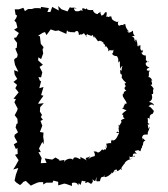

<svg xmlns="http://www.w3.org/2000/svg" viewBox="-20 -610 559 640"><path d="M327 -20C328 -28 323 -21 328 -21C330 -16 350 -27 353 -36C355 -29 343 -25 358 -36C362 -44 361 -43 368 -45C372 -44 371 -37 359 -37C369 -40 380 -42 376 -42C387 -50 385 -50 386 -43C377 -46 396 -64 396 -68C397 -64 397 -62 390 -65C393 -58 398 -77 413 -78C401 -83 418 -76 422 -85C406 -72 415 -78 411 -91C415 -78 433 -99 428 -87C417 -91 424 -105 440 -95C436 -95 424 -111 432 -107C445 -113 444 -105 448 -106C450 -108 451 -125 453 -114C454 -119 453 -132 456 -123C457 -130 456 -140 465 -141C451 -152 457 -155 454 -142C453 -155 454 -154 457 -159C463 -163 458 -160 473 -162C471 -174 476 -169 479 -188C467 -173 478 -177 472 -196C483 -190 474 -205 475 -197C470 -202 475 -204 472 -217C480 -215 482 -216 479 -212C477 -230 486 -229 490 -231C486 -230 490 -229 493 -240C480 -256 479 -255 475 -254C483 -267 492 -260 493 -258C494 -266 478 -271 476 -270C484 -274 491 -280 485 -297C482 -289 486 -300 490 -296C492 -303 488 -309 492 -313C484 -320 480 -315 493 -314C478 -335 479 -323 487 -329C488 -334 480 -348 488 -340C482 -356 473 -354 472 -351C479 -353 475 -370 477 -372C483 -376 476 -364 476 -376C481 -375 481 -371 469 -376C470 -385 477 -382 478 -385C462 -390 461 -406 477 -403C473 -408 470 -399 470 -407C463 -410 468 -408 466 -423C469 -428 457 -420 451 -435C451 -435 460 -432 454 -445C462 -438 453 -442 452 -441C441 -450 457 -459 439 -458C452 -453 452 -465 440 -455C435 -460 442 -460 433 -480C434 -474 425 -479 434 -472C423 -472 435 -482 419 -490H429C425 -498 424 -493 423 -508C412 -498 403 -501 409 -506C413 -500 394 -511 409 -506C400 -515 398 -523 398 -529C385 -532 394 -520 395 -524C391 -525 389 -530 377 -524C369 -529 375 -542 377 -539C368 -534 358 -540 373 -535C354 -543 353 -544 351 -555C351 -555 358 -553 345 -556C344 -552 346 -552 337 -555C329 -552 338 -554 335 -570C325 -569 331 -561 318 -558C312 -570 316 -570 316 -571C304 -562 309 -570 306 -563C291 -564 287 -581 292 -577C277 -575 270 -577 268 -583C261 -567 258 -577 272 -575C260 -584 249 -586 256 -574C241 -579 253 -570 231 -573C226 -578 223 -587 236 -580C228 -589 221 -581 213 -586L205 -572L185 -579L174 -590L176 -575L154 -587L148 -570H138L143 -583L117 -587L115 -581L111 -583H96L86 -580H74L63 -573L58 -584L43 -579H29L32 -561L37 -558L34 -550L28 -541L34 -535L38 -518L27 -511L43 -500L34 -485L27 -484L28 -479L37 -467L36 -451L31 -448L39 -428L37 -419L29 -414L27 -410L30 -394L41 -371L27 -376L29 -361L41 -341L39 -348L25 -337L37 -327L31 -316L42 -302L25 -281L33 -280L28 -269L39 -248L37 -241L29 -226L38 -214L39 -199L35 -197L32 -185L40 -169L29 -161L28 -154L38 -136L26 -129L33 -113L38 -117L39 -97L30 -94L42 -76L31 -56L24 -45L41 -50L33 -28L29 -10V-7L35 -1L47 7L56 -1V-3L66 -7L83 9L86 7L104 -1L112 -3H124V5L134 -1H155L158 -8L174 -4V8L194 2L200 3L220 10C218 -7 225 1 216 1C238 -7 241 8 240 9C248 -9 234 -2 252 8C247 6 250 4 253 -8C266 -2 266 -12 264 0C274 -1 267 -8 285 4C283 -3 293 2 288 -13C300 0 298 -9 301 -20C303 -7 295 -4 313 -6C315 -12 315 -18 320 -20C321 -25 319 -13 331 -27ZM174 -509 201 -497 204 -513C201 -508 208 -505 208 -504C213 -506 219 -499 215 -503C235 -502 231 -503 226 -501C237 -510 242 -509 243 -493C256 -500 246 -490 258 -498C261 -502 257 -500 270 -487C263 -486 270 -501 274 -494C277 -494 288 -487 287 -493C294 -493 288 -485 295 -485C293 -493 293 -490 307 -472C307 -472 315 -479 320 -468C315 -473 314 -478 325 -467C319 -472 330 -467 324 -468C326 -458 334 -465 329 -454L334 -456C345 -442 340 -446 340 -438C345 -449 358 -435 359 -448C356 -433 358 -435 356 -434C351 -430 358 -423 369 -423C374 -420 369 -419 378 -410C368 -418 376 -420 374 -401C383 -412 369 -399 379 -406C381 -397 378 -402 381 -380C386 -395 392 -388 387 -388C384 -373 387 -371 380 -378C381 -375 381 -355 382 -365C388 -361 387 -351 385 -355C385 -348 398 -335 400 -335C396 -328 393 -335 397 -327C394 -329 403 -324 396 -319C392 -314 401 -308 401 -307C388 -305 396 -297 389 -296C388 -276 404 -287 392 -284C404 -267 406 -261 394 -265C403 -267 391 -261 391 -248C391 -250 401 -251 386 -250C392 -245 403 -243 401 -241C397 -240 389 -233 386 -228C397 -228 384 -223 396 -214C389 -215 379 -207 385 -205C386 -205 384 -199 374 -187C378 -199 376 -197 377 -184C374 -190 375 -182 377 -168C368 -172 371 -173 370 -170C370 -170 361 -168 377 -166C374 -162 368 -147 372 -157C365 -139 351 -139 354 -146C346 -134 352 -130 357 -133H343C341 -132 341 -132 334 -131C340 -113 330 -112 333 -124C333 -121 335 -116 332 -111C325 -116 325 -103 321 -113C311 -100 304 -98 299 -108C307 -92 311 -107 292 -105C298 -98 296 -91 296 -91C294 -86 288 -92 274 -79C282 -91 283 -91 275 -86C276 -85 258 -86 270 -75C252 -86 248 -85 248 -88V-79C232 -88 225 -87 224 -79C219 -77 214 -70 224 -76C219 -86 198 -80 193 -69L195 -77L178 -74V-77L165 -85L154 -78L129 -82L135 -67L116 -66L117 -76L119 -83L108 -103H116L110 -115L121 -137L125 -129L126 -141L124 -154L125 -168L113 -170L121 -191L115 -207L123 -211L116 -220L120 -227L113 -238L114 -253L126 -266L107 -264L110 -270L125 -291L117 -293L125 -320L111 -316L117 -339L113 -341L108 -353L117 -352L121 -369L112 -387L123 -394L107 -409L108 -419L117 -413L124 -432L121 -450L123 -445L125 -453L116 -464L113 -489L107 -491L123 -501L130 -503L135 -493L149 -512L164 -507C167 -508 172 -507 174 -509Z"/></svg>

Font: Charger Distortion
Style: 1
Weight: 400
Designer: Jasper
Foundry: Cannot Into Space Fonts
Version: Version 0.98